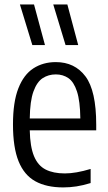

<svg xmlns="http://www.w3.org/2000/svg" viewBox="-20 -828 482 858"><path d="M262.5 9.5Q187.5 9.5 137.8 -18Q88 -45.5 63 -107.2Q38 -169 38 -272Q38 -372 62 -433.2Q86 -494.5 129.2 -522.5Q172.5 -550.5 229.5 -550.5Q314 -550.5 362 -486.5Q410 -422.5 410 -270.5V-245.5H113Q114.5 -172.5 132 -130.2Q149.5 -88 183.8 -70.5Q218 -53 270 -53Q318.5 -53 385 -73V-10Q351 0.5 321.5 5Q292 9.5 262.5 9.5ZM229.5 -495.5Q196.5 -495.5 170.8 -478.8Q145 -462 129.5 -419.2Q114 -376.5 113 -298.5H339Q338 -376.5 324 -419.2Q310 -462 285.8 -478.8Q261.5 -495.5 229.5 -495.5ZM273 -626.5 218 -808H281L329.5 -626.5ZM124.5 -626.5 69 -808H132L181 -626.5Z"/></svg>

Font: Encode Sans Condensed
Style: Regular
Weight: 400
Width: 3
Designer: Multiple Designers
Foundry: Impallari Type
Version: Version 3.000; ttfautohint (v1.8.3) -l 8 -r 50 -G 200 -x 14 